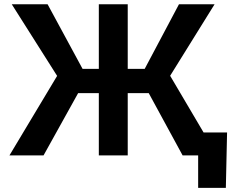

<svg xmlns="http://www.w3.org/2000/svg" viewBox="-20 -748 1123 924"><path d="M594.7 -727.5V0H455.6V-727.5ZM25.4 0 254.9 -382.8 36.6 -727.5H209L377.4 -416.5H676.3L841.3 -727.5H1012.7L798.8 -383.3L1024.9 0H858.9L695.8 -299.8H356L189.5 0ZM933.6 156.2V0H892.6V-110.4H1072.8L1066.9 156.2Z"/></svg>

Font: Inter Cardless
Style: Bold
Weight: 700
Designer: Rasmus Andersson
Foundry: rsms
Version: Version 4.001;git-9221beed3